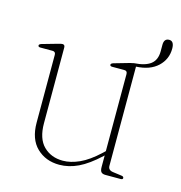

<svg xmlns="http://www.w3.org/2000/svg" viewBox="-88 -627 674 715"><g transform="rotate(15 249.0 -270.0)"><path d="M81 -122V-383Q81 -395.5 69 -395.5H22Q13.5 -395.5 13.5 -401.5Q13.5 -406 22 -409L83.5 -426.5Q93.5 -429.5 98.5 -429.5Q108 -429.5 108 -418.5V-127Q108 -67.5 137 -38.8Q166 -10 211.5 -10Q241.5 -10 275.2 -25.2Q309 -40.5 347.5 -76.5L357.5 -86V-383Q357.5 -395.5 346 -395.5H299Q290.5 -395.5 290.5 -401.5Q290.5 -406 299 -409L360 -426.5Q368 -428.5 372 -429Q372.5 -429.5 373.5 -429.5Q416.5 -432 437.5 -448.2Q458.5 -464.5 458.5 -498V-523Q458.5 -547.5 478.5 -547.5Q497.5 -547.5 497.5 -518.5Q497.5 -477.5 467.8 -449.5Q438 -421.5 384.5 -419V-418.5V-36.5Q384.5 -20 403.5 -17.5L437 -13Q446 -12 446 -5.5Q446 0 437.5 0H379Q367.5 0 362.5 -5.5Q357.5 -11 357.5 -25V-69.5L354.5 -66.5Q311.5 -26.5 275.2 -9.2Q239 8 202.5 8Q150 8 115.5 -25.2Q81 -58.5 81 -122Z"/></g></svg>

Font: Fraunces 144pt S050 Thin
Style: Regular
Weight: 100
Version: Version 1.000; ttfautohint (v1.8.3)